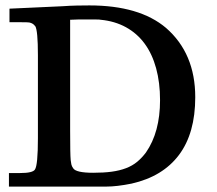

<svg xmlns="http://www.w3.org/2000/svg" viewBox="-20 -689 800 709"><path d="M211 -666Q238 -668 264 -668.5Q290 -669 310 -669Q495 -669 593 -586Q701 -492 701 -330Q701 -197 641 -117Q581 -37 466 -11Q411 0 373 0H13V-50H54Q101 -50 109 -63Q120 -79 120 -179V-485Q120 -577 110 -593V-592Q103 -603 88 -606Q85 -607 49 -607H15V-657ZM239 -207Q239 -162 239.5 -135.5Q240 -109 241 -98Q242 -89 243.5 -82Q245 -75 250 -68Q260 -51 324 -51Q363 -51 392.5 -55Q422 -59 445.5 -68Q469 -77 486.5 -91.5Q504 -106 519 -126Q571 -201 571 -319Q571 -384 556.5 -437Q542 -490 514 -528Q486 -566 445 -588.5Q404 -611 352 -616Q348 -617 336 -617H267Q254 -617 239 -616Z"/></svg>

Font: New Athena Unicode
Style: Bold
Weight: 700
Designer: J. Rusten 1997; rev. by R. Hancock 2001, 2002, rev. by D. Mastronarde 2002-2021
Foundry: Society for Classical Studies (formerly American Philological Association)
Version: Version 5.008